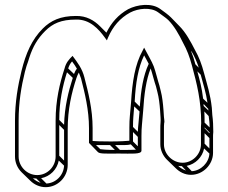

<svg xmlns="http://www.w3.org/2000/svg" viewBox="-20 -630 943 794"><path d="M786 -424C768 -459 748 -496 722 -522L687 -558C676 -569 658 -582 644 -592C607 -620 547 -611 510 -592C469 -569 441 -537 420 -495L394 -521C369 -546 337 -565 294 -564C230 -564 190 -545 157 -512C112 -467 87 -410 69 -337C54 -276 42 -208 42 -131V17C42 42 52 65 69 82L105 117C121 133 144 144 169 144C219 144 260 102 260 52V-96C260 -178 276 -246 296 -307C299 -316 302 -323 306 -330C309 -323 312 -315 315 -306C331 -244 348 -175 348 -100V-39C361 -26 372 -14 385 -1C393 7 421 5 473 5C522 5 565 9 565 -7V-67C565 -108 568 -116 572 -171C576 -239 584 -299 603 -347C609 -330 619 -289 625 -273L631 -249C637 -227 640 -200 642 -174L644 -144C645 -136 644 -131 644 -124C643 -115 643 -106 643 -97V-33C643 -9 654 14 670 30L706 65C723 82 745 93 770 93C819 93 861 51 861 2V-62C861 -68 861 -76 862 -84V-85C862 -108 861 -133 858 -154L856 -184C850 -240 837 -278 824 -327C814 -365 803 -394 786 -424ZM57 17V-131C57 -207 68 -272 83 -333C88 -352 92 -365 96 -375L101 -391C116 -438 136 -471 167 -502C198 -533 233 -549 294 -549C351 -551 388 -510 414 -474L422 -463L427 -475C447 -521 476 -555 518 -578C552 -596 604 -601 634 -579C648 -568 666 -557 676 -547C700 -523 720 -488 737 -453C753 -424 764 -396 774 -358C794 -284 812 -214 812 -120C811 -112 811 -104 811 -97V-33C811 8 776 43 735 43C694 43 658 8 658 -33V-97C658 -105 658 -114 659 -123L660 -124C660 -130 659 -138 658 -146L656 -176C654 -202 651 -230 645 -253L639 -277C634 -291 623 -337 616 -355C606 -380 594 -398 583 -420L576 -433L570 -421C538 -364 527 -291 522 -207C518 -153 515 -144 515 -102V-48C504 -47 478 -45 438 -45C398 -45 373 -46 363 -47V-100C363 -178 345 -248 329 -310C320 -346 301 -371 280 -399C265 -384 253 -371 247 -347C227 -286 210 -215 210 -131V17C210 59 176 94 134 94C92 94 57 59 57 17ZM773 -416C785 -395 794 -375 802 -350L788 -364C783 -384 777 -402 770 -419ZM810 -321C821 -279 832 -247 838 -205L820 -222C815 -265 806 -299 796 -335ZM841 -180 842 -173 822 -192V-200ZM843 -150C845 -136 847 -119 847 -103L826 -123C826 -138 826 -154 825 -169ZM847 -82C847 -81 846 -80 846 -79L826 -100V-103ZM846 -59V-16L826 -36V-79ZM846 5C844 43 811 76 773 78L752 56C788 49 817 20 824 -16ZM749 75C737 71 726 65 717 56C722 57 727 57 732 57ZM557 -169C554 -126 551 -112 550 -85L530 -105C530 -139 532 -150 535 -190ZM558 -189 537 -210C541 -286 551 -350 576 -401C582 -390 589 -378 595 -366C572 -317 563 -257 558 -189ZM550 -64V-25L530 -45V-84ZM542 -11C529 -10 507 -10 476 -10L456 -30C484 -30 509 -29 521 -33ZM455 -10C421 -10 401 -12 395 -13L377 -30H435ZM281 -308C263 -252 247 -188 245 -114L225 -134C225 -210 239 -274 257 -331ZM286 -324 262 -347C266 -359 270 -367 278 -376C286 -366 292 -356 298 -346C293 -340 289 -332 286 -324ZM245 -93V34L225 14V-113ZM245 55C243 95 211 127 172 129L150 107C187 100 216 71 223 34ZM148 126C136 122 125 116 116 107C121 108 125 108 130 108Z"/></svg>

Font: Blanket
Style: Ugh
Weight: 900
Foundry: Cannot Into Space Fonts
Version: Version 0.9